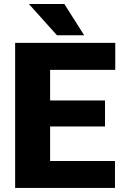

<svg xmlns="http://www.w3.org/2000/svg" viewBox="-20 -921 600 941"><path d="M543.5 -131.8V0H54.2V-710.9H544.9V-578.6H225.6V-428.7H494.6V-301.3H225.6V-131.8ZM295.4 -901.4 392.6 -748H259.3L121.6 -901.4Z"/></svg>

Font: Vazirmatn RD UI Black
Style: Regular
Weight: 900
Designer: Saber Rastikerdar
Foundry: Saber Rastikerdar
Version: Version 33.003